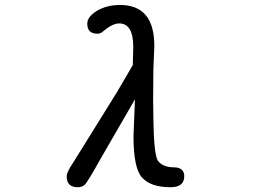

<svg xmlns="http://www.w3.org/2000/svg" viewBox="-20 -742 1040 783"><path d="M252 -22.5Q252 -40 277.3 -77.1L457 -366.2L521.5 -476.6L523.4 -550.8Q523.4 -646.5 465.8 -646.5Q438.5 -646.5 399.4 -613.3Q389.6 -604.5 377 -604.5Q335.9 -604.5 335.9 -645.5Q335.9 -673.8 376 -698.2Q416 -721.7 469.7 -721.7Q609.4 -721.7 609.4 -554.7L605.5 -460.9L604.5 -338.9L605.5 -255.9Q607.4 -117.2 623 -87.9Q642.6 -59.6 690.4 -59.6Q731.4 -58.6 731.4 -23.4Q731.4 21.5 675.8 21.5Q595.7 21.5 560.5 -16.6Q524.4 -53.7 524.4 -186.5L530.3 -336.9L388.7 -91.8Q335.9 2.9 325.2 11.7Q314.5 21.5 296.9 21.5Q252 21.5 252 -22.5Z"/></svg>

Font: jf-openhuninn-1.1
Style: Regular
Weight: 400
Designer: [Kosugi Maru]
      Designed by Motoya company      

      [Varela Round]
      Joe Prince(Latin component); Avraham Co
Foundry: justfont CO.,LTD.
Version: 1.1